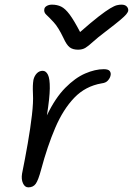

<svg xmlns="http://www.w3.org/2000/svg" viewBox="-20 -795 572 827"><path d="M102 12Q87 12 79 -5.5Q71 -23 75 -47Q88 -111 99.5 -177Q111 -243 117.5 -299Q124 -355 122 -389Q121 -412 121.5 -425Q122 -438 124 -451Q128 -468 138.5 -479Q149 -490 164 -490Q178 -490 186.5 -473Q195 -456 194.5 -414.5Q194 -373 182 -298Q218 -373 261 -416.5Q304 -460 347 -478.5Q390 -497 427 -497Q447 -497 453 -488.5Q459 -480 456 -469Q454 -459 445 -448.5Q436 -438 418 -436Q348 -424 300 -374Q252 -324 218 -244.5Q184 -165 157 -64Q145 -19 134 -3.5Q123 12 102 12ZM503 -775Q519 -775 526.5 -766.5Q534 -758 532 -747Q530 -741 523.5 -733Q517 -725 497.5 -708.5Q478 -692 436 -660Q399 -632 380 -614.5Q361 -597 348 -589Q335 -581 316 -581Q294 -581 280.5 -591Q267 -601 253 -632Q231 -678 211 -699.5Q191 -721 179.5 -731.5Q168 -742 171 -756Q172 -764 181.5 -769.5Q191 -775 204 -775Q226 -775 243.5 -766.5Q261 -758 280 -732.5Q299 -707 325 -657Q374 -700 405 -724Q436 -748 454.5 -759Q473 -770 483.5 -772.5Q494 -775 503 -775Z"/></svg>

Font: Shantell Sans Normal
Style: Italic
Weight: 300
Italic angle: -11.31°
Designer: Stephen Nixon, Anya Danilova, Shantell Martin
Foundry: Arrow Type
Version: Version 1.008;[a672d596b]